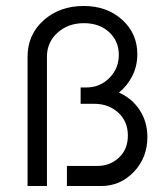

<svg xmlns="http://www.w3.org/2000/svg" viewBox="-20 -623 552 643"><path d="M378.4 -313Q422.9 -293 448.2 -253.7Q473.6 -214.4 473.6 -164.1Q473.6 -94.7 428.2 -47.4Q382.8 0 318.4 0H204.1V-67.4H307.1Q348.6 -67.4 378.4 -95.2Q408.2 -123 408.2 -168.9Q408.2 -216.8 375.7 -246.1Q343.3 -275.4 295.4 -275.4H250V-330.1H269Q314.5 -330.1 346.2 -361.8Q377.9 -393.6 377.9 -439.5Q377.9 -485.8 345.2 -515.6Q312.5 -545.4 261.2 -545.4Q208 -545.4 172.6 -513.4Q137.2 -481.4 137.2 -433.1V0H72.3V-433.1Q72.3 -506.8 126 -554.9Q179.7 -603 260.3 -603Q337.9 -603 388.9 -557.1Q439.9 -511.2 439.9 -441.4Q439.9 -402.8 423.6 -369.6Q407.2 -336.4 378.4 -313Z"/></svg>

Font: Now
Style: Regular
Weight: 400
Designer: Alfredo Marco Pradil
Foundry: Alfredo Marco Pradil
Version: Version 1.200;hotconv 1.0.109;makeotfexe 2.5.65596